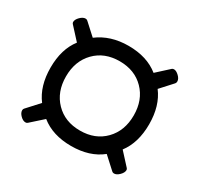

<svg xmlns="http://www.w3.org/2000/svg" viewBox="-96 -594 676 648"><g transform="rotate(30 241.5 -270.0)"><path d="M336.5 -367.5Q300 -405 241 -405Q182 -405 145.5 -367.5Q109 -330 109 -270Q109 -210 145.5 -172.5Q182 -135 241 -135Q300 -135 336.5 -172.5Q373 -210 373 -270Q373 -330 336.5 -367.5ZM41 -434Q38 -437 38 -441Q38 -451 48.5 -461.5Q59 -472 69 -472Q74 -472 77 -469L122 -428Q171 -465 241 -465Q313 -465 359 -428L405 -470Q408 -473 413 -473Q422 -473 432.5 -463Q443 -453 443 -443Q443 -437 439 -433L398 -388Q433 -342 433 -270Q433 -198 398 -152L441 -105Q444 -102 444 -98Q444 -88 433.5 -77.5Q423 -67 413 -67Q408 -67 405 -70L359 -112Q313 -75 241 -75Q169 -75 123 -112L76 -70Q73 -67 68 -67Q58 -67 48 -77Q38 -87 38 -97Q38 -102 41 -105L84 -152Q49 -198 49 -270Q49 -342 84 -387Z"/></g></svg>

Font: EB Garamond 08
Style: Regular
Weight: 400
Version: Version 0.016 ; ttfautohint (v1.5)